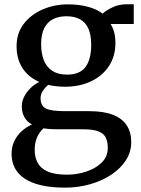

<svg xmlns="http://www.w3.org/2000/svg" viewBox="-20 -590 648 880"><path d="M278 270Q214 270 167.8 259Q121.5 248 91.8 227.8Q62 207.5 47.5 179Q33 150.5 33 115Q33 82.5 45.8 56.2Q58.5 30 80 10.8Q101.5 -8.5 126.5 -19.5Q103.5 -32 91.8 -53Q80 -74 80 -103Q80 -125.5 90.8 -146.8Q101.5 -168 119.5 -185.8Q137.5 -203.5 160 -214.5Q109 -237 82.5 -278.8Q56 -320.5 56 -378Q56 -438.5 89.5 -481.5Q123 -524.5 176.5 -547.2Q230 -570 289.5 -570Q340.5 -570 381.2 -559.5Q422 -549 450.5 -527.5Q461.5 -539 492.2 -554.8Q523 -570.5 561.5 -570.5H593V-480H487Q494 -469 499 -455.5Q504 -442 506.5 -426.8Q509 -411.5 509 -395Q509.5 -333.5 479.8 -288Q450 -242.5 397.8 -217.5Q345.5 -192.5 277.5 -192.5Q256.5 -192.5 237.2 -194.8Q218 -197 200.5 -201Q186 -188.5 176 -173Q166 -157.5 166 -140.5Q166 -104 191.2 -92.2Q216.5 -80.5 276.5 -80.5H389.5Q455 -80.5 497.8 -63.8Q540.5 -47 561 -15.2Q581.5 16.5 581.5 61.5Q581.5 106.5 557.2 144.2Q533 182 490.8 210.2Q448.5 238.5 393.8 254.2Q339 270 278 270ZM287.5 210.5Q333.5 210.5 376.2 196.2Q419 182 446.5 154.8Q474 127.5 474 88Q474 60 465 41Q456 22 431.2 12.2Q406.5 2.5 359 2.5H240Q223.5 2.5 208.2 1.5Q193 0.5 179.5 -2Q160.5 15 149.8 39.8Q139 64.5 139 96.5Q139 131.5 153.2 157.2Q167.5 183 199.8 196.8Q232 210.5 287.5 210.5ZM287.5 -248Q346 -248 372 -283.2Q398 -318.5 398 -384.5Q398 -429.5 385.2 -458.5Q372.5 -487.5 347 -501.5Q321.5 -515.5 284 -515.5Q250.5 -515.5 224.2 -502.8Q198 -490 183.2 -461.8Q168.5 -433.5 168.5 -387Q168.5 -346.5 180.5 -315Q192.5 -283.5 219 -265.8Q245.5 -248 287.5 -248Z"/></svg>

Font: Merriweather Light 18pt Medium
Style: Regular
Weight: 500
Version: Version 2.100